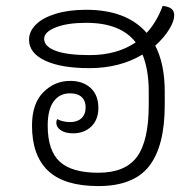

<svg xmlns="http://www.w3.org/2000/svg" viewBox="-20 -619 655 648"><path d="M504 -465Q536 -403 536 -310V-265Q536 -126 483.5 -58.5Q431 9 312 9Q197 9 142.5 -42.5Q88 -94 88 -195Q88 -269 126 -307.5Q164 -346 217 -346Q260 -346 286 -322Q312 -298 312 -255Q312 -215 288 -192Q264 -169 227 -169Q200 -169 185 -179.5Q170 -190 170 -205Q170 -211 173 -217Q192 -207 217 -207Q241 -207 255 -220Q269 -233 269 -257Q269 -279 255.5 -291.5Q242 -304 216 -304Q181 -304 161 -276.5Q141 -249 141 -195Q141 -111 181.5 -73.5Q222 -36 312 -36Q403 -36 442.5 -90Q482 -144 482 -265V-310Q482 -383 461 -435Q384 -389 282 -389Q186 -389 132 -414.5Q78 -440 78 -485Q78 -513 101 -536Q124 -559 168 -572.5Q212 -586 271 -586Q407 -586 475 -508Q509 -545 529 -599Q549 -597 558.5 -589.5Q568 -582 568 -567Q568 -548 551 -520Q534 -492 504 -465ZM438 -476Q387 -542 271 -542Q207 -542 168 -526.5Q129 -511 129 -488Q129 -462 168 -447.5Q207 -433 282 -433Q375 -433 438 -476Z"/></svg>

Font: Krub Light
Style: Regular
Weight: 300
Designer: Ekaluck Peanpanawate
Foundry: Cadson Demak Co.,Ltd.
Version: Version 1.000; ttfautohint (v1.6)